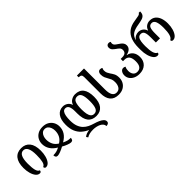

<svg xmlns="http://www.w3.org/2000/svg" viewBox="159 -1977 3433 3433"><g transform="rotate(-45 1875.5 -260.0)"><path d="M191 9Q147 9 115 -30Q83 -69 65.5 -132Q48 -195 48 -267Q48 -406 105.5 -477Q163 -548 270 -548Q373 -548 430.5 -477.5Q488 -407 488 -267Q488 -195 471 -132Q454 -69 422 -30Q390 9 345 9Q328 9 319 -2.5Q310 -14 310 -30Q350 -45 364.5 -104.5Q379 -164 379 -266Q379 -493 268 -493Q157 -493 157 -266Q157 -162 172 -103Q187 -44 227 -30Q227 -13 217.5 -2Q208 9 191 9Z M638 12Q611 12 599 -4.5Q587 -21 587 -50Q632 -50 665.5 -58Q699 -66 744 -89Q587 -181 585 -336Q585 -394 611.5 -442.5Q638 -491 688 -519.5Q738 -548 809 -548Q878 -548 927.5 -519.5Q977 -491 1004 -443Q1031 -395 1031 -336Q1031 -179 872 -90Q920 -66 953 -58Q986 -50 1029 -50Q1028 -24 1016.5 -6Q1005 12 975 12Q949 12 901.5 -6Q854 -24 807 -51Q759 -24 711.5 -6Q664 12 638 12ZM807 -127Q867 -164 894.5 -217.5Q922 -271 922 -338Q922 -378 909 -414Q896 -450 870.5 -471.5Q845 -493 807 -493Q770 -493 745 -471Q720 -449 707 -413.5Q694 -378 694 -338Q694 -271 721 -217Q748 -163 807 -127Z M1631 -1Q1418 -1 1418 -274V-330Q1418 -417 1396.5 -455.5Q1375 -494 1331 -494Q1295 -494 1274.5 -465.5Q1254 -437 1245.5 -388.5Q1237 -340 1237 -279Q1237 -192 1259 -133Q1281 -74 1318.5 -35.5Q1356 3 1404 26Q1452 49 1504 64Q1557 79 1600.5 99Q1644 119 1669.5 143.5Q1695 168 1695 198Q1695 226 1676 239Q1657 252 1628 252Q1628 220 1608.5 196.5Q1589 173 1557.5 157.5Q1526 142 1488.5 134.5Q1451 127 1415 127Q1365 127 1326 135.5Q1287 144 1255 165L1232 132Q1256 111 1290 98.5Q1324 86 1355 84V80Q1288 50 1237 4Q1186 -42 1157 -111.5Q1128 -181 1128 -279Q1128 -409 1180 -478.5Q1232 -548 1324 -548Q1372 -548 1413 -520.5Q1454 -493 1470 -442H1474Q1490 -493 1535.5 -520.5Q1581 -548 1631 -548Q1843 -548 1843 -273Q1843 -141 1788 -71Q1733 -1 1631 -1ZM1629 -494Q1567 -494 1545 -438.5Q1523 -383 1523 -273Q1523 -208 1532.5 -159.5Q1542 -111 1565 -83.5Q1588 -56 1629 -56Q1687 -56 1710.5 -110.5Q1734 -165 1734 -273Q1734 -383 1711 -438.5Q1688 -494 1629 -494Z M2181 12Q2073 12 2019.5 -53Q1966 -118 1966 -235V-648Q1966 -686 1950 -701Q1934 -716 1897 -716H1893V-760H2072V-230Q2072 -134 2100 -88Q2128 -42 2181 -42Q2237 -42 2265.5 -85Q2294 -128 2294 -195Q2294 -243 2281 -273.5Q2268 -304 2251 -331Q2234 -359 2219.5 -392Q2205 -425 2205 -476Q2205 -509 2221.5 -528.5Q2238 -548 2266 -548Q2283 -548 2294 -544Q2305 -540 2312 -534Q2298 -512 2298 -481Q2298 -444 2310.5 -418Q2323 -392 2339 -368Q2362 -337 2382.5 -298.5Q2403 -260 2403 -197Q2403 -140 2377.5 -92.5Q2352 -45 2302.5 -16.5Q2253 12 2181 12Z M2707 12Q2645 12 2597 -10.5Q2549 -33 2521.5 -72.5Q2494 -112 2494 -163Q2494 -207 2516 -239.5Q2538 -272 2575 -272Q2597 -272 2620 -258Q2609 -237 2604.5 -216Q2600 -195 2600 -167Q2601 -110 2628.5 -76Q2656 -42 2706 -42Q2760 -42 2789 -79.5Q2818 -117 2818 -196Q2818 -279 2787.5 -319Q2757 -359 2697 -359H2657V-417H2696Q2750 -417 2774.5 -439.5Q2799 -462 2799 -501Q2799 -539 2775.5 -561.5Q2752 -584 2723 -603Q2694 -623 2670.5 -647.5Q2647 -672 2647 -714Q2647 -738 2662.5 -755Q2678 -772 2705 -772Q2720 -772 2730 -768Q2740 -764 2747 -758Q2740 -740 2740 -723Q2740 -696 2759 -677.5Q2778 -659 2804 -643Q2828 -627 2851.5 -609.5Q2875 -592 2891 -568Q2907 -544 2907 -511Q2907 -467 2877 -436.5Q2847 -406 2782 -391V-387Q2847 -378 2887 -327.5Q2927 -277 2927 -196Q2927 -102 2868 -45Q2809 12 2707 12Z M3166 9Q3124 9 3092 -29.5Q3060 -68 3041.5 -133.5Q3023 -199 3023 -279V-337Q3023 -442 3052 -523Q3081 -604 3145.5 -655Q3210 -706 3317 -721Q3378 -730 3418.5 -739Q3459 -748 3467 -772H3503Q3503 -718 3481 -690.5Q3459 -663 3416.5 -650.5Q3374 -638 3313 -628Q3212 -613 3158 -576Q3104 -539 3087 -465H3090Q3112 -501 3147 -518.5Q3182 -536 3218 -536Q3268 -536 3306 -508.5Q3344 -481 3360 -431H3364Q3379 -481 3418 -508.5Q3457 -536 3508 -536Q3573 -536 3616 -502Q3659 -468 3681 -407.5Q3703 -347 3703 -268Q3703 -193 3684.5 -130Q3666 -67 3633.5 -29Q3601 9 3558 9Q3520 9 3520 -28Q3559 -44 3576.5 -104Q3594 -164 3594 -268Q3594 -370 3572.5 -425Q3551 -480 3500 -480Q3451 -480 3432.5 -439.5Q3414 -399 3414 -312V-180H3309V-312Q3309 -399 3290.5 -439.5Q3272 -480 3224 -480Q3185 -480 3164.5 -453.5Q3144 -427 3136.5 -379Q3129 -331 3129 -268Q3129 -162 3146.5 -102.5Q3164 -43 3204 -28Q3204 9 3166 9Z"/></g></svg>

Font: Noto Serif Georgian SemiCondensed Medium
Style: Regular
Weight: 500
Width: 4
Designer: Monotype Design Team, Akaki Razmadze
Foundry: Google LLC
Version: Version 2.003; ttfautohint (v1.8.4.7-5d5b)